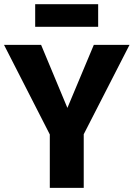

<svg xmlns="http://www.w3.org/2000/svg" viewBox="-27 -911 648 931"><path d="M427.9 -693.4H601L379 -260V0H214.5V-259L-7.5 -693.4H172.3L299.8 -387.8ZM449 -890.6V-781.2H143.6V-890.6Z"/></svg>

Font: Fira Sans Variable
Style: Regular
Weight: 400
Designer: Carrois Corporate & Edenspiekermann AG
Foundry: Carrois Corporate GbR & Edenspiekermann AG
Version: Version 4.202